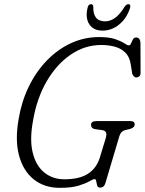

<svg xmlns="http://www.w3.org/2000/svg" viewBox="-20 -891 695 922"><path d="M456 -713Q504.5 -713 533.5 -703Q562.5 -693 577.2 -683Q592 -673 598 -673Q605.5 -673 609.2 -682.5Q613 -692 618 -701.5Q623 -711 633.5 -711Q654 -711 654.5 -682L655 -542.5Q655 -530.5 649.5 -525Q644 -519.5 636.5 -519Q629 -518.5 623 -524.5Q617 -530.5 615 -537L608 -580.5Q602.5 -618.5 581.2 -639Q560 -659.5 529.8 -667.2Q499.5 -675 466.5 -675Q387.5 -675 319.8 -628.8Q252 -582.5 204.5 -501Q157 -419.5 139 -313.5Q121.5 -222 137 -158.5Q152.5 -95 192.8 -62.5Q233 -30 289 -30Q361.5 -30 402.8 -56.8Q444 -83.5 460 -136L487 -225Q493.5 -245 489.2 -254.8Q485 -264.5 468.5 -266.5L435.5 -271Q417 -274.5 417 -291.5Q417.5 -309.5 442 -309.5H606.5Q628 -309.5 626.5 -291.5Q625.5 -277 601.5 -271L580 -266Q560 -260.5 553 -236.5L487 -14.5Q483 -0.5 476.2 4.8Q469.5 10 460.5 10Q449.5 10 446.5 -0.2Q443.5 -10.5 442 -20.8Q440.5 -31 434 -31Q427.5 -31 409.5 -20.5Q391.5 -10 357.5 0.5Q323.5 11 267.5 11Q193 11 142.2 -29.5Q91.5 -70 71.5 -144Q51.5 -218 69.5 -319.5Q83.5 -403.5 118.2 -475Q153 -546.5 204.5 -600Q256 -653.5 320 -683.2Q384 -713 456 -713ZM484.5 -788.5Q536.5 -788.5 578.5 -859Q587.5 -871 596 -871Q610 -871 604 -851.5Q589 -804 553 -774Q517 -744 472.5 -744Q428.5 -744 408.8 -774.5Q389 -805 400.5 -853.5Q404 -871 417 -871Q426.5 -871 428 -859Q426 -788.5 484.5 -788.5Z"/></svg>

Font: Fraunces 144pt S100 Light
Style: Italic
Weight: 300
Italic angle: -16°
Version: Version 1.000; ttfautohint (v1.8.3)